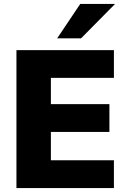

<svg xmlns="http://www.w3.org/2000/svg" viewBox="-20 -961 654 981"><path d="M64 0V-705H562V-563H240V-429H539V-287H240V-142H562V0ZM272 -765 390 -941H568L394 -765Z"/></svg>

Font: Nunito Sans 12pt ExtraLight Black
Style: Regular
Weight: 900
Version: Version 3.101;gftools[0.9.27]